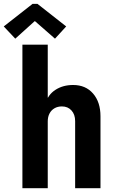

<svg xmlns="http://www.w3.org/2000/svg" viewBox="-67 -986 594 1006"><path d="M50.4 0V-752H183.2V-474.6H200.1L173.1 -445.2Q183.9 -489.3 223.1 -515Q262.4 -540.7 316.1 -540.7Q381.8 -540.7 420.6 -495.9Q459.5 -451.1 459.5 -376.7V0H326.7V-351.4Q326.7 -386.1 307.6 -407.2Q288.5 -428.4 257.6 -428.4Q235.2 -428.4 218.5 -418.7Q201.7 -409 192.5 -391.4Q183.2 -373.8 183.2 -350.5V0ZM13 -783.4 -47.3 -847.5 103.4 -965.6H129.5L279.8 -847.5L221.1 -783.4L116.4 -875H114.6Z"/></svg>

Font: Reddit Sans Condensed
Style: Regular
Weight: 400
Designer: Stephen Hutchings
Foundry: Reddit
Version: Version 1.014